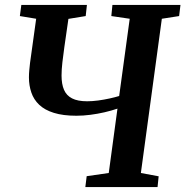

<svg xmlns="http://www.w3.org/2000/svg" viewBox="-20 -763 756 783"><path d="M328 0 333.5 -44.5 423.5 -57.5 459 -320Q434 -311.5 405.8 -305Q377.5 -298.5 348.5 -294.8Q319.5 -291 291.5 -291Q237 -291 199.5 -302.8Q162 -314.5 139.8 -335.8Q117.5 -357 107.8 -385.8Q98 -414.5 98 -447.5Q98 -462 99.5 -477.5Q101 -493 102.5 -506.5L127.5 -686.5L61 -697.5L67 -743H334.5L329.5 -697.5L259 -686L242.5 -571.5Q238 -540 234.5 -509.5Q231 -479 231 -455Q231 -420 241 -396.8Q251 -373.5 273.8 -361.8Q296.5 -350 335.5 -350Q356.5 -350 380.5 -353.2Q404.5 -356.5 427.2 -361.5Q450 -366.5 466 -371.5L509 -686.5L434 -697.5L438.5 -743H716L710.5 -697.5L640 -686.5L554.5 -57.5L627 -44L622.5 0Z"/></svg>

Font: Merriweather 28pt SemiBold
Style: Italic
Weight: 600
Italic angle: -7.8°
Version: Version 2.101